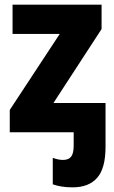

<svg xmlns="http://www.w3.org/2000/svg" viewBox="-20 -569 491 826"><path d="M417 -549V-444L210 -126H434V63Q434 155 398 196Q362 237 292 237Q266 237 245 233.5Q224 230 207 224V110Q217 114 228.5 116.5Q240 119 251 119Q275 119 286 105Q297 91 297 57V0H22V-96L237 -423H34V-549Z"/></svg>

Font: Noto Sans SemiCondensed ExtraBold
Style: Regular
Weight: 800
Width: 4
Designer: Monotype Design Team
Foundry: Monotype Imaging Inc.
Version: Version 2.013; ttfautohint (v1.8.4.7-5d5b)